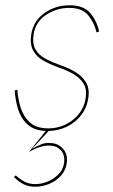

<svg xmlns="http://www.w3.org/2000/svg" viewBox="-20 -488 431 730"><path d="M46 -147 36 -144Q38 -108 48.5 -73.5Q59 -39 84 -15.5Q109 8 154 10L90 90Q108 79 130 71.5Q152 64 174 66Q197 67 212 84Q227 101 224 129Q221 155 203.5 173.5Q186 192 162 202Q138 212 114 212Q92 212 75 203.5Q58 195 40 179L33 185Q51 203 70 212.5Q89 222 114 222Q141 222 167.5 211Q194 200 212.5 179Q231 158 234 130Q238 98 219.5 77.5Q201 57 174 56Q152 54 136 61Q120 68 102 78L165 10Q203 9 235.5 -7Q268 -23 289.5 -51.5Q311 -80 316 -117Q321 -152 306.5 -175.5Q292 -199 266 -214.5Q240 -230 210 -240Q179 -251 153.5 -264.5Q128 -278 115 -300Q102 -322 108 -359Q116 -406 156 -432Q196 -458 243 -458Q292 -458 315 -430.5Q338 -403 347 -365L357 -368Q348 -409 323 -438.5Q298 -468 244 -468Q192 -468 150 -439Q108 -410 99 -359Q93 -320 106 -296Q119 -272 145 -257.5Q171 -243 204 -231Q234 -221 259 -206.5Q284 -192 297.5 -170.5Q311 -149 306 -117Q299 -66 258 -33Q217 0 164 0Q118 0 93.5 -22.5Q69 -45 58.5 -79Q48 -113 46 -147Z"/></svg>

Font: Jost* 200 Hairline Italic
Style: Italic
Weight: 100
Italic angle: -10°
Version: Version 3.200; ttfautohint (v0.97) -l 8 -r 50 -G 200 -x 14 -